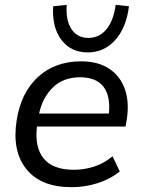

<svg xmlns="http://www.w3.org/2000/svg" viewBox="-20 -766 585 795"><path d="M276 9Q149 9 89 -66Q29 -141 49 -268Q67 -383 137.5 -447.5Q208 -512 316 -512Q386 -512 432 -481.5Q478 -451 497 -397Q516 -343 505 -272L500 -242H133Q123 -156 161 -109.5Q199 -63 286 -63Q328 -63 369 -76Q410 -89 446 -119L476 -56Q436 -24 384 -7.5Q332 9 276 9ZM311 -446Q242 -446 199 -404Q156 -362 142 -296H431Q438 -369 408 -407.5Q378 -446 311 -446ZM343 -549Q274 -549 234.5 -600.5Q195 -652 200 -740L256 -746Q252 -680 276.5 -644.5Q301 -609 346 -609Q391 -609 420.5 -644.5Q450 -680 459 -746L514 -740Q503 -651 457 -600Q411 -549 343 -549Z"/></svg>

Font: Mulish Medium
Style: Italic
Weight: 500
Italic angle: -9°
Designer: Vernon Adams
Foundry: Vernon Adams
Version: Version 3.603; ttfautohint (v1.8.3)